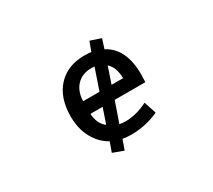

<svg xmlns="http://www.w3.org/2000/svg" viewBox="-126 -826 1253 1130"><g transform="rotate(-30 500.0 -261.0)"><path d="M449.2 -216.8H366.2Q369.1 -149.4 414.1 -114.3ZM531.2 -216.8 483.4 -79.1Q502 -75.2 524.4 -75.2Q597.7 -75.2 674.8 -114.3L702.1 -31.2Q612.3 9.8 514.6 9.8Q482.4 9.8 456.1 4.9L432.6 71.3L360.4 44.9L383.8 -20.5Q326.2 -51.8 292 -114.3Q257.8 -176.8 257.8 -260.7Q257.8 -387.7 324.7 -460Q391.6 -532.2 504.9 -532.2Q535.2 -532.2 552.7 -529.3L576.2 -592.8L648.4 -568.4L627.9 -504.9Q742.2 -445.3 741.2 -265.6Q741.2 -251 739.3 -216.8ZM526.4 -446.3Q513.7 -447.3 504.9 -447.3Q442.4 -447.3 405.3 -408.2Q368.2 -369.1 366.2 -302.7H477.5ZM596.7 -413.1 559.6 -302.7H637.7Q636.7 -377.9 596.7 -413.1Z"/></g></svg>

Font: Gen Shin Gothic Monospace Medium
Style: Regular
Weight: 500
Designer: [Source Han Sans]
Ryoko NISHIZUKA  (kana & ideographs); Paul D. Hunt (Latin, Greek & Cyrillic); Wenlong ZHANG  (bopomofo
Version: Version 1.002.20150607